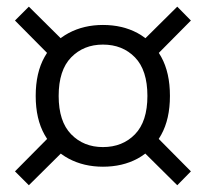

<svg xmlns="http://www.w3.org/2000/svg" viewBox="-20 -640 619 577"><path d="M289.3 -139Q232 -139 186.3 -163.3Q140.7 -187.7 114 -235Q87.3 -282.3 87.3 -351.7Q87.3 -421.7 114 -469Q140.7 -516.3 186.3 -540.7Q232 -565 289.3 -565Q348 -565 393.2 -540.7Q438.3 -516.3 464.5 -469Q490.7 -421.7 490.7 -351.7Q490.7 -282.3 464.5 -235Q438.3 -187.7 393.2 -163.3Q348 -139 289.3 -139ZM289.3 -198Q348.3 -198 385.7 -236.5Q423 -275 423 -351.7Q423 -429 385.7 -467.5Q348.3 -506 289.3 -506Q231.3 -506 193.8 -467.5Q156.3 -429 156.3 -351.7Q156.3 -275 193.8 -236.5Q231.3 -198 289.3 -198ZM512.7 -620 553.7 -578.3 440.7 -464.3 398.7 -507ZM138 -239 180.7 -196.3 66.7 -83.3 25 -125ZM66.7 -620 180.7 -507 138 -464.3 25 -578.3ZM440.7 -239 553.7 -125 512.7 -83.3 398.7 -196.3Z"/></svg>

Font: 42dot Sans Light
Style: Regular
Weight: 300
Designer: 42dot
Version: Version 1.000